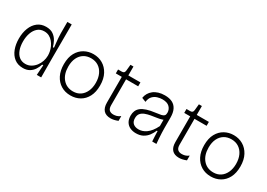

<svg xmlns="http://www.w3.org/2000/svg" viewBox="-1 -1424 3015 2170"><g transform="rotate(30 1506.5 -339.5)"><path d="M265 12Q198 12 152.5 -23.5Q107 -59 84 -119.5Q61 -180 61 -255Q61 -332 85 -393Q109 -454 154.5 -489Q200 -524 264 -524Q322 -524 358 -498.5Q394 -473 414 -435.5Q434 -398 443 -362H457Q454 -388 450.5 -420.5Q447 -453 444.5 -485.5Q442 -518 442 -544V-691H499L498 -254L499 0H442L451 -131H437Q425 -94 404 -61.5Q383 -29 349 -8.5Q315 12 265 12ZM266 -42Q306 -42 338.5 -61Q371 -80 394.5 -110.5Q418 -141 430 -177.5Q442 -214 442 -248V-256Q442 -277 436.5 -305Q431 -333 418 -361.5Q405 -390 384.5 -414.5Q364 -439 336 -454Q308 -469 271 -469Q221 -469 187 -439.5Q153 -410 135.5 -361Q118 -312 118 -251Q118 -188 135.5 -141Q153 -94 186 -68Q219 -42 266 -42Z M886 12Q815 12 761 -21Q707 -54 676.5 -114.5Q646 -175 646 -259Q646 -348 678.5 -406.5Q711 -465 764.5 -494.5Q818 -524 882 -524Q949 -524 1003 -492.5Q1057 -461 1089.5 -400.5Q1122 -340 1122 -253Q1122 -167 1091 -108Q1060 -49 1006.5 -18.5Q953 12 886 12ZM888 -42Q942 -42 981.5 -68.5Q1021 -95 1043 -143Q1065 -191 1065 -254Q1065 -319 1042.5 -367.5Q1020 -416 979 -443Q938 -470 882 -470Q828 -470 788 -445Q748 -420 725.5 -373.5Q703 -327 703 -261Q703 -161 753.5 -101.5Q804 -42 888 -42Z M1408 9Q1347 9 1316 -25Q1285 -59 1285 -125V-461H1207V-512H1253Q1274 -512 1283 -520.5Q1292 -529 1294 -548L1302 -628H1341V-512H1499V-461H1341V-124Q1341 -81 1360 -62.5Q1379 -44 1414 -44Q1433 -44 1455 -49.5Q1477 -55 1502 -74V-12Q1475 -1 1451.5 4Q1428 9 1408 9Z M1740 12Q1698 12 1664 -3.5Q1630 -19 1610 -51.5Q1590 -84 1590 -134Q1590 -167 1601.5 -194.5Q1613 -222 1639 -243Q1665 -264 1709.5 -278.5Q1754 -293 1820 -301Q1862 -306 1887 -311.5Q1912 -317 1923.5 -329Q1935 -341 1935 -367Q1935 -410 1905 -440.5Q1875 -471 1811 -471Q1781 -471 1747.5 -461Q1714 -451 1689 -425Q1664 -399 1658 -350L1604 -371Q1609 -404 1625 -431.5Q1641 -459 1667.5 -480Q1694 -501 1731 -512.5Q1768 -524 1813 -524Q1872 -524 1911.5 -504Q1951 -484 1971.5 -442.5Q1992 -401 1992 -336V-205Q1992 -176 1993.5 -139Q1995 -102 1997.5 -65.5Q2000 -29 2003 0H1948Q1945 -36 1944 -68Q1943 -100 1942 -132H1932Q1917 -95 1892.5 -62Q1868 -29 1830.5 -8.5Q1793 12 1740 12ZM1744 -41Q1768 -41 1792.5 -48.5Q1817 -56 1842.5 -74Q1868 -92 1891.5 -121.5Q1915 -151 1936 -194V-304L1965 -299Q1951 -281 1922.5 -272Q1894 -263 1858 -258Q1822 -253 1785 -246.5Q1748 -240 1716.5 -228Q1685 -216 1666 -193.5Q1647 -171 1647 -132Q1647 -86 1674 -63.5Q1701 -41 1744 -41Z M2301 9Q2240 9 2209 -25Q2178 -59 2178 -125V-461H2100V-512H2146Q2167 -512 2176 -520.5Q2185 -529 2187 -548L2195 -628H2234V-512H2392V-461H2234V-124Q2234 -81 2253 -62.5Q2272 -44 2307 -44Q2326 -44 2348 -49.5Q2370 -55 2395 -74V-12Q2368 -1 2344.5 4Q2321 9 2301 9Z M2717 12Q2646 12 2592 -21Q2538 -54 2507.5 -114.5Q2477 -175 2477 -259Q2477 -348 2509.5 -406.5Q2542 -465 2595.5 -494.5Q2649 -524 2713 -524Q2780 -524 2834 -492.5Q2888 -461 2920.5 -400.5Q2953 -340 2953 -253Q2953 -167 2922 -108Q2891 -49 2837.5 -18.5Q2784 12 2717 12ZM2719 -42Q2773 -42 2812.5 -68.5Q2852 -95 2874 -143Q2896 -191 2896 -254Q2896 -319 2873.5 -367.5Q2851 -416 2810 -443Q2769 -470 2713 -470Q2659 -470 2619 -445Q2579 -420 2556.5 -373.5Q2534 -327 2534 -261Q2534 -161 2584.5 -101.5Q2635 -42 2719 -42Z"/></g></svg>

Font: Bricolage Grotesque 96pt ExtraBold ExtraLight
Style: Regular
Weight: 250
Version: Version 1.001;gftools[0.9.33.dev8+g029e19f]